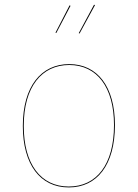

<svg xmlns="http://www.w3.org/2000/svg" viewBox="-20 -806 599 835"><path d="M389 -785.6 322.5 -661.9 325.9 -660.1 393.1 -783.6ZM282.6 -782.8 221.3 -664 224.7 -662.3 286.7 -780.7ZM281 -527.2C159.6 -527.2 79.3 -431 79.3 -258.1C79.3 -91 154.6 9.1 279.1 9.1C402.4 9.1 479.8 -89 479.8 -262C479.8 -429.5 403.5 -527.2 281 -527.2ZM281 -523.3C401.3 -523.3 475.8 -427.3 475.8 -262C475.8 -90.9 400.2 5.2 279.1 5.2C156.9 5.2 83.3 -92.9 83.3 -258.1C83.3 -429.2 161.8 -523.3 281 -523.3Z"/></svg>

Font: Fira Sans Four
Style: Regular
Weight: 100
Designer: Carrois Corporate & Edenspiekermann AG
Foundry: Carrois Corporate GbR & Edenspiekermann AG
Version: Version 4.203;PS 004.203;hotconv 1.0.88;makeotf.lib2.5.64775